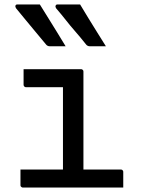

<svg xmlns="http://www.w3.org/2000/svg" viewBox="-20 -843 640 863"><path d="M159 -823Q179 -791 198.5 -759.5Q218 -728 237.5 -696.5Q257 -665 275 -635Q258 -635 241 -635Q224 -635 204 -635Q198 -635 193.5 -637.5Q189 -640 187 -643Q159 -677 137.5 -702.5Q116 -728 96 -752.5Q76 -777 52 -806Q48 -812 49.5 -817.5Q51 -823 58 -823Q77 -823 92 -823Q107 -823 123.5 -823Q140 -823 159 -823ZM340 -823Q359 -791 378.5 -759.5Q398 -728 417.5 -696.5Q437 -665 456 -635Q439 -635 421.5 -635Q404 -635 384 -635Q378 -635 373.5 -637.5Q369 -640 367 -643Q340 -677 318 -702Q296 -727 276.5 -752Q257 -777 232 -806Q228 -812 230 -817.5Q232 -823 238 -823Q257 -823 272.5 -823Q288 -823 304 -823Q320 -823 340 -823ZM263 -56V-96Q263 -117 263 -138.5Q263 -160 263 -181Q263 -208 263 -235Q263 -262 263 -289Q263 -316 263 -343Q263 -370 263 -397Q263 -424 263 -451H248Q223 -451 198 -451Q173 -451 148 -451Q123 -451 97 -451Q94 -451 91.5 -452.5Q89 -454 87.5 -456.5Q86 -459 86 -462Q86 -480 86 -497Q86 -514 86 -532Q129 -532 172 -532Q215 -532 258 -532Q301 -532 344 -532Q348 -532 350 -530.5Q352 -529 353.5 -527Q355 -525 355 -521Q355 -473 355 -425.5Q355 -378 355 -331Q355 -284 355 -237.5Q355 -191 355 -145.5Q355 -100 355 -56ZM72 -81H523Q527 -81 529 -79.5Q531 -78 532.5 -76Q534 -74 534 -70Q534 -58 534 -46.5Q534 -35 534 -23.5Q534 -12 534 0H83Q80 0 77.5 -1.5Q75 -3 73.5 -5Q72 -7 72 -11Q72 -23 72 -34.5Q72 -46 72 -57.5Q72 -69 72 -81Z"/></svg>

Font: RecMonoLinear Nerd Font Mono
Style: Regular
Weight: 400
Monospace: yes
Version: Version 1.085; ttfautohint (v1.8.4.7-5d5b);Nerd Fonts 3.2.1